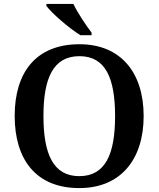

<svg xmlns="http://www.w3.org/2000/svg" viewBox="-20 -951 810 981"><path d="M391 -771H448V-784C419 -822 376 -886 355 -931H217V-921C242 -886 332 -807 391 -771ZM385 10C597 10 714 -137 714 -358C714 -580 597 -725 386 -725C163 -725 55 -580 55 -359C55 -137 163 10 385 10ZM385 -51C252 -51 202 -164 202 -358C202 -552 252 -664 386 -664C519 -664 568 -552 568 -358C568 -164 519 -51 385 -51Z"/></svg>

Font: Noto Serif Ethiopic SemiBold
Style: Regular
Weight: 600
Designer: Monotype Design Team
Foundry: Monotype Imaging Inc.
Version: Version 2.102